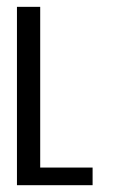

<svg xmlns="http://www.w3.org/2000/svg" viewBox="-20 -544 342 564"><path d="M98.1 -51.8H252V0H29.8V-523.9H98.1Z"/></svg>

Font: Montserrat arm Light
Style: Regular
Weight: 300
Designer: Julieta Ulanovsky
Foundry: Julieta Ulanovsky
Version: Version 6.000;PS 006.000;hotconv 1.0.88;makeotf.lib2.5.64775